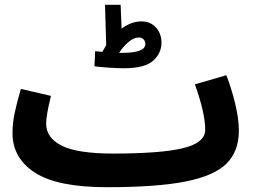

<svg xmlns="http://www.w3.org/2000/svg" viewBox="-20 -758 1064 799"><path d="M974 -214Q974 -129 923.5 -78Q873 -27 754 -3Q635 21 425 21V20L424 21Q219 21 125.5 -39.5Q32 -100 32 -204Q32 -246 41.5 -290Q51 -334 67 -388L192 -359Q172 -277 172 -244Q172 -184 237.5 -151.5Q303 -119 450 -119V-116L451 -119Q650 -119 742 -141.5Q834 -164 834 -218Q834 -287 791 -407L922 -445Q944 -388 959 -325.5Q974 -263 974 -214ZM652 -580Q652 -537 617.5 -505.5Q583 -474 495 -474Q469 -474 432.5 -476.5Q396 -479 373 -482L376 -545L406 -542Q411 -551 415 -558Q419 -565 422 -570L417 -738H482L486 -639Q527 -669 568 -669Q606 -669 629 -643.5Q652 -618 652 -580ZM585 -575Q585 -586 577.5 -594Q570 -602 557 -602Q537 -602 514 -582.5Q491 -563 476 -538H488Q585 -538 585 -575Z"/></svg>

Font: Noto Sans Arabic
Style: Bold
Weight: 700
Designer: Nadine Chahine
Foundry: Monotype Imaging Inc.
Version: Version 1.001